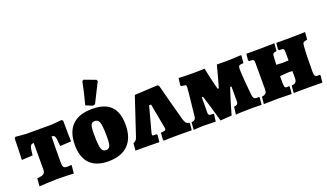

<svg xmlns="http://www.w3.org/2000/svg" viewBox="-75 -1309 3110 1826"><g transform="rotate(-20 1480.0 -396.5)"><path d="M84 -71Q134 -75 150.5 -87Q167 -99 167 -131V-399Q148 -399 139 -389.5Q130 -380 125.5 -358.5Q121 -337 117 -291L6 -285Q7 -306 9 -367Q11 -428 12 -501L23 -513L126 -504H387L491 -513L503 -501Q503 -428 504 -369Q505 -310 506 -291L394 -285Q390 -338 386.5 -360Q383 -382 374.5 -390.5Q366 -399 348 -399Q345 -279 345 -131Q345 -101 354.5 -89Q364 -77 388 -77Q402 -77 413.5 -78Q425 -79 429 -80L434 -75L426 5Q406 4 352.5 2Q299 0 252 0Q218 0 157.5 3.5Q97 7 78 8Z M528 -245Q528 -378 596.5 -445.5Q665 -513 799 -513Q925 -513 986.5 -451.5Q1048 -390 1048 -264Q1048 -131 978.5 -61Q909 9 777 9Q655 9 591.5 -55.5Q528 -120 528 -245ZM842 -212Q842 -286 837 -325Q832 -364 819.5 -380Q807 -396 783 -396Q763 -396 752.5 -386Q742 -376 738 -352.5Q734 -329 734 -285Q734 -211 739 -171.5Q744 -132 756 -115.5Q768 -99 792 -99Q821 -99 831.5 -123Q842 -147 842 -212ZM750 -567Q782 -686 803 -793L817 -802L933 -759L941 -744L841 -545L818 -539Z M1332 -3 1337 -76Q1358 -78 1370.5 -80.5Q1383 -83 1385.5 -87Q1388 -91 1388 -102L1387 -111L1341 -360H1321L1252 -103L1250 -89Q1250 -81 1254 -79Q1258 -77 1274 -77H1293L1300 -69L1293 3Q1280 3 1242.5 2Q1205 1 1164 1H1052L1058 -73Q1087 -81 1098 -112L1227 -499L1461 -511L1474 -500Q1487 -450 1524.5 -307.5Q1562 -165 1574 -125Q1582 -99 1592.5 -87Q1603 -75 1621 -74L1627 -65L1621 2L1501 1Q1442 1 1397.5 2Q1353 3 1339 4Z M2335 -70 2328 2 2235 0Q2205 0 2139.5 2Q2074 4 2066 6L2076 -71Q2099 -73 2108.5 -81.5Q2118 -90 2118 -109V-260H2106Q2110 -276 2097 -237Q2084 -198 2064 -134Q2044 -70 2025 0L1910 8Q1889 -68 1869.5 -133.5Q1850 -199 1837.5 -238Q1825 -277 1830 -260H1818L1817 -101Q1817 -75 1845 -75L1865 -76L1873 -70L1863 3Q1847 3 1808.5 1.5Q1770 0 1739 0Q1716 0 1683 2Q1650 4 1639 6L1645 -70Q1669 -72 1680 -83.5Q1691 -95 1692 -120L1696 -160Q1720 -376 1720 -394Q1720 -410 1718 -415Q1716 -420 1708.5 -421.5Q1701 -423 1671 -427L1664 -434L1673 -508Q1688 -507 1726 -505.5Q1764 -504 1799 -504Q1841 -504 1881 -505Q1921 -506 1936 -507Q1947 -448 1964 -377Q1981 -306 1987 -285H1999Q2005 -306 2025 -376Q2045 -446 2059 -504L2159 -503Q2203 -503 2225 -505L2302 -509L2308 -506L2301 -430Q2267 -429 2257.5 -422Q2248 -415 2248 -391Q2248 -353 2254 -273Q2260 -193 2266 -142Q2268 -105 2276.5 -90.5Q2285 -76 2304 -76Q2313 -76 2320 -76.5Q2327 -77 2329 -77ZM1692 -120Z M2357 -69Q2389 -75 2399 -87Q2409 -99 2409 -132V-390Q2409 -414 2403 -421.5Q2397 -429 2380 -429H2359L2351 -441L2358 -504H2467Q2516 -504 2569 -505.5Q2622 -507 2642 -507L2636 -431Q2611 -427 2603 -420Q2595 -413 2594 -396L2589 -308L2650 -305Q2689 -305 2713 -307V-390Q2713 -413 2707 -421Q2701 -429 2684 -429H2662L2654 -441L2661 -504H2801Q2840 -504 2887 -505.5Q2934 -507 2953 -507L2947 -433Q2917 -428 2908 -420.5Q2899 -413 2898 -391Q2890 -306 2890 -127Q2890 -99 2897.5 -87.5Q2905 -76 2922 -76Q2930 -76 2935.5 -77Q2941 -78 2943 -78L2951 -68L2943 1L2796 0L2653 1L2659 -73Q2688 -74 2700.5 -87Q2713 -100 2713 -128V-200L2674 -201Q2653 -200 2625 -197.5Q2597 -195 2586 -194V-127Q2586 -95 2591 -84.5Q2596 -74 2612 -74Q2621 -74 2626 -75Q2631 -76 2632 -76L2639 -67L2632 3Q2615 3 2570.5 1.5Q2526 0 2489 0Q2449 0 2389 2L2350 3Z"/></g></svg>

Font: Alegreya SC Black
Style: Regular
Weight: 900
Designer: Juan Pablo del Peral
Foundry: Huerta Tipografica
Version: Version 2.007; ttfautohint (v1.6)